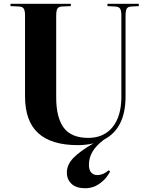

<svg xmlns="http://www.w3.org/2000/svg" viewBox="-20 -750 789 1011"><path d="M429.2 241.2Q380.4 241.2 356.2 217.5Q332 193.8 332 159.2Q332 116.7 367.2 80.8Q402.3 44.9 472.2 4.9Q432.6 14.2 389.2 14.2Q251 14.2 181.4 -48.8Q111.8 -111.8 111.8 -243.2V-668Q111.8 -693.8 105 -704.6Q98.1 -715.3 78.1 -715.8L35.2 -717.8V-730H353V-717.8L306.2 -715.8Q288.6 -714.8 282.2 -704.6Q275.9 -694.3 275.9 -666V-236.8Q275.9 -130.9 315.7 -77.4Q355.5 -23.9 444.8 -23.9Q526.4 -23.9 572.8 -80.8Q619.1 -137.7 619.1 -241.2V-668Q619.1 -695.3 611.8 -705.3Q604.5 -715.3 583 -715.8L545.9 -717.8V-730H710.9V-717.8L673.8 -715.8Q654.3 -715.3 647.7 -705.1Q641.1 -694.8 641.1 -666V-242.2Q641.1 -73.7 527.8 -15.1Q485.4 17.1 466.8 49.1Q448.2 81.1 448.2 118.2Q448.2 146 460.7 158.9Q473.1 171.9 492.2 171.9Q522.9 171.9 551.8 147L560.1 152.8Q543.5 184.6 518.8 205.6Q494.1 226.6 472.2 233.9Q450.2 241.2 429.2 241.2Z"/></svg>

Font: Display Regular
Style: Bold
Weight: 700
Designer: Latin by Veronika Burian and Jose Scaglione. Greek by Irene Vlachou. Cyrillic by Vera Evstafieva.
Foundry: TypeTogether
Version: Version 3.002